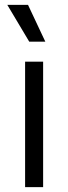

<svg xmlns="http://www.w3.org/2000/svg" viewBox="-20 -768 280 788"><path d="M83 0V-515H157V0ZM100 -597 10 -748H95L166 -597Z"/></svg>

Font: Bricolage Grotesque 96pt ExtraBold Light
Style: Regular
Weight: 300
Version: Version 1.001;gftools[0.9.33.dev8+g029e19f]